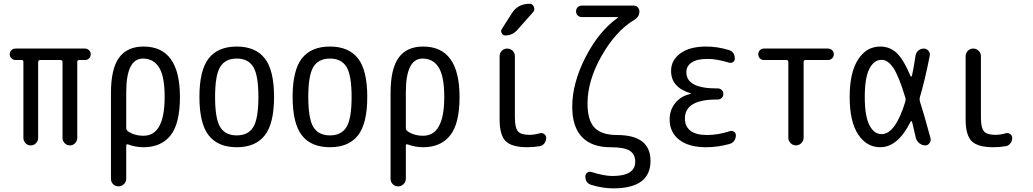

<svg xmlns="http://www.w3.org/2000/svg" viewBox="-20 -780 5540 1030"><path d="M63.5 -458Q50.8 -458 41.5 -466.8Q32.2 -475.6 32.2 -488.8Q32.2 -502 41 -510.7Q49.8 -519.5 63.5 -519.5H435.5Q448.2 -519.5 457.5 -510.7Q466.8 -502 466.8 -488.8Q466.8 -475.6 458 -466.8Q449.2 -458 435.5 -458H404.3Q395.5 -458 394.5 -449.2V-40Q394.5 -24.4 383.3 -12.2Q372.1 0 355 0Q337.9 0 326.7 -12.2Q315.4 -24.4 315.4 -40V-447.3Q315.4 -458 303.7 -458H196.3Q185.5 -458 184.6 -447.3V-40Q184.6 -24.4 173.3 -12.2Q162.1 0 145 0Q127.9 0 116.7 -12.2Q105.5 -24.4 105.5 -40V-449.2Q105.5 -458 95.7 -458Z M657.2 -285.2V-93.8Q657.2 -82 666 -76.2Q700.2 -51.8 750 -51.8Q863.3 -51.8 863.3 -259.8Q863.3 -370.1 833.5 -418Q803.7 -465.8 747.1 -465.8Q657.2 -465.8 657.2 -285.2ZM575.2 178.7V-280.3Q575.2 -411.1 618.7 -470.7Q662.1 -530.3 750 -530.3Q945.3 -530.3 945.3 -259.8Q945.3 -117.2 895 -53.7Q844.7 9.8 750 9.8Q708 9.8 668 -4.9Q657.2 -8.8 657.2 1V178.7Q657.2 195.3 645 207.5Q632.8 219.7 615.7 219.7Q598.6 219.7 586.9 208Q575.2 196.3 575.2 178.7Z M1338.9 -420.9Q1311.5 -465.8 1250 -465.8Q1188.5 -465.8 1161.1 -420.9Q1133.8 -376 1133.8 -259.8Q1133.8 -143.6 1161.1 -98.6Q1188.5 -53.7 1250 -53.7Q1311.5 -53.7 1338.9 -98.6Q1366.2 -143.6 1366.2 -259.8Q1366.2 -376 1338.9 -420.9ZM1400.4 -53.7Q1350.6 9.8 1250 9.8Q1149.4 9.8 1099.6 -53.7Q1049.8 -117.2 1049.8 -260.3Q1049.8 -403.3 1099.6 -466.8Q1149.4 -530.3 1250 -530.3Q1350.6 -530.3 1400.4 -466.8Q1450.2 -403.3 1450.2 -260.3Q1450.2 -117.2 1400.4 -53.7Z M1838.9 -420.9Q1811.5 -465.8 1750 -465.8Q1688.5 -465.8 1661.1 -420.9Q1633.8 -376 1633.8 -259.8Q1633.8 -143.6 1661.1 -98.6Q1688.5 -53.7 1750 -53.7Q1811.5 -53.7 1838.9 -98.6Q1866.2 -143.6 1866.2 -259.8Q1866.2 -376 1838.9 -420.9ZM1900.4 -53.7Q1850.6 9.8 1750 9.8Q1649.4 9.8 1599.6 -53.7Q1549.8 -117.2 1549.8 -260.3Q1549.8 -403.3 1599.6 -466.8Q1649.4 -530.3 1750 -530.3Q1850.6 -530.3 1900.4 -466.8Q1950.2 -403.3 1950.2 -260.3Q1950.2 -117.2 1900.4 -53.7Z M2157.2 -285.2V-93.8Q2157.2 -82 2166 -76.2Q2200.2 -51.8 2250 -51.8Q2363.3 -51.8 2363.3 -259.8Q2363.3 -370.1 2333.5 -418Q2303.7 -465.8 2247.1 -465.8Q2157.2 -465.8 2157.2 -285.2ZM2075.2 178.7V-280.3Q2075.2 -411.1 2118.7 -470.7Q2162.1 -530.3 2250 -530.3Q2445.3 -530.3 2445.3 -259.8Q2445.3 -117.2 2395 -53.7Q2344.7 9.8 2250 9.8Q2208 9.8 2168 -4.9Q2157.2 -8.8 2157.2 1V178.7Q2157.2 195.3 2145 207.5Q2132.8 219.7 2115.7 219.7Q2098.6 219.7 2086.9 208Q2075.2 196.3 2075.2 178.7Z M2809.6 9.8Q2725.6 9.8 2692.9 -22.5Q2660.2 -54.7 2660.2 -139.6V-478.5Q2660.2 -495.1 2671.9 -507.3Q2683.6 -519.5 2700.7 -519.5Q2717.8 -519.5 2730 -507.8Q2742.2 -496.1 2742.2 -478.5V-150.4Q2742.2 -94.7 2758.3 -75.7Q2774.4 -56.6 2820.3 -56.6Q2845.7 -56.6 2877 -65.4Q2889.6 -68.4 2899.9 -60.5Q2910.2 -52.7 2910.2 -40Q2910.2 -24.4 2900.9 -11.7Q2891.6 1 2877 3.9Q2843.8 9.8 2809.6 9.8ZM2690.4 -589.8Q2677.7 -589.8 2671.4 -602.1Q2665 -614.3 2671.9 -624L2726.6 -710Q2758.8 -759.8 2820.3 -759.8Q2836.9 -759.8 2843.8 -743.7Q2850.6 -727.5 2839.8 -714.8L2755.9 -620.1Q2729.5 -589.8 2690.4 -589.8Z M3254.9 9.8Q3154.3 9.8 3102.1 -44.9Q3049.8 -99.6 3049.8 -207Q3049.8 -334 3121.1 -473.1Q3192.4 -612.3 3293.9 -684.6Q3294.9 -685.5 3294.9 -687Q3294.9 -688.5 3293.9 -688.5H3100.6Q3087.9 -688.5 3079.1 -697.3Q3070.3 -706.1 3070.3 -719.2Q3070.3 -732.4 3079.1 -741.2Q3087.9 -750 3100.6 -750H3378.9Q3391.6 -750 3400.9 -741.2Q3410.2 -732.4 3410.2 -718.8Q3410.2 -689.5 3381.8 -672.9Q3283.2 -613.3 3207.5 -480.5Q3131.8 -347.7 3131.8 -224.6Q3131.8 -134.8 3169.4 -95.2Q3207 -55.7 3290 -55.7Q3469.7 -55.7 3469.7 83Q3469.7 230.5 3269.5 230.5Q3213.9 230.5 3152.3 211.9Q3120.1 202.1 3120.1 166Q3120.1 154.3 3129.9 146.5Q3139.6 138.7 3152.3 142.6Q3220.7 164.1 3264.6 164.1Q3387.7 164.1 3387.7 87.9Q3387.7 46.9 3357.9 28.3Q3328.1 9.8 3254.9 9.8Z M3685.5 -276.4Q3686.5 -276.4 3686.5 -278.3Q3686.5 -279.3 3685.5 -279.3Q3579.1 -311.5 3580.1 -400.4Q3580.1 -457 3629.9 -493.7Q3679.7 -530.3 3767.6 -530.3Q3829.1 -530.3 3889.6 -511.7Q3921.9 -502 3921.9 -465.8Q3921.9 -453.1 3912.1 -446.8Q3902.3 -440.4 3889.6 -444.3Q3826.2 -463.9 3775.4 -463.9Q3718.8 -463.9 3690.4 -444.8Q3662.1 -425.8 3662.1 -392.6Q3662.1 -305.7 3824.2 -305.7H3830.1Q3842.8 -305.7 3851.6 -297.4Q3860.4 -289.1 3860.4 -275.9Q3860.4 -262.7 3851.6 -254.4Q3842.8 -246.1 3830.1 -246.1H3824.2Q3654.3 -246.1 3654.3 -144.5Q3654.3 -101.6 3684.1 -78.6Q3713.9 -55.7 3772.5 -55.7Q3832 -55.7 3894.5 -76.2Q3906.2 -80.1 3917 -73.7Q3927.7 -67.4 3927.7 -53.7Q3927.7 -38.1 3918.5 -24.9Q3909.2 -11.7 3893.6 -7.8Q3832 9.8 3767.6 9.8Q3674.8 9.8 3623.5 -30.3Q3572.3 -70.3 3572.3 -139.6Q3572.3 -190.4 3603 -228Q3633.8 -265.6 3685.5 -276.4Z M4078.1 -458Q4065.4 -458 4056.6 -466.8Q4047.9 -475.6 4047.9 -488.8Q4047.9 -502 4056.6 -510.7Q4065.4 -519.5 4078.1 -519.5H4421.9Q4434.6 -519.5 4443.8 -510.7Q4453.1 -502 4453.1 -488.8Q4453.1 -475.6 4443.8 -466.8Q4434.6 -458 4421.9 -458H4301.8Q4291 -458 4291 -447.3V-41Q4291 -24.4 4278.8 -12.2Q4266.6 0 4250 0Q4233.4 0 4221.2 -12.2Q4209 -24.4 4209 -41V-447.3Q4209 -458 4198.2 -458Z M4710 -459Q4668 -459 4643.6 -410.6Q4619.1 -362.3 4619.1 -260.3Q4619.1 -158.2 4643.6 -109.4Q4668 -60.5 4710 -60.5Q4783.2 -60.5 4836.9 -235.4Q4839.8 -246.1 4836.9 -255.9Q4801.8 -372.1 4772.5 -415.5Q4743.2 -459 4710 -459ZM4702.1 9.8Q4628.9 9.8 4583.5 -59.1Q4538.1 -127.9 4538.1 -259.8Q4538.1 -390.6 4583 -460.4Q4627.9 -530.3 4702.1 -530.3Q4752 -530.3 4788.6 -497.6Q4825.2 -464.8 4865.2 -371.1Q4866.2 -369.1 4868.7 -369.6Q4871.1 -370.1 4872.1 -372.1Q4883.8 -427.7 4891.6 -482.4Q4894.5 -499 4907.2 -509.3Q4919.9 -519.5 4935.5 -519.5Q4950.2 -519.5 4960.4 -507.8Q4970.7 -496.1 4967.8 -481.4Q4942.4 -351.6 4914.1 -255.9Q4912.1 -247.1 4915 -235.4Q4936.5 -169.9 4971.7 -39.1Q4975.6 -25.4 4966.8 -12.7Q4958 0 4943.4 0Q4926.8 0 4912.6 -11.2Q4898.4 -22.5 4893.6 -38.1Q4883.8 -83 4873 -126Q4872.1 -128.9 4869.6 -129.9Q4867.2 -130.9 4865.2 -127.9Q4796.9 9.8 4702.1 9.8Z M5309.6 9.8Q5225.6 9.8 5192.9 -22.5Q5160.2 -54.7 5160.2 -139.6V-478.5Q5160.2 -495.1 5171.9 -507.3Q5183.6 -519.5 5200.7 -519.5Q5217.8 -519.5 5230 -507.8Q5242.2 -496.1 5242.2 -478.5V-150.4Q5242.2 -94.7 5258.3 -75.7Q5274.4 -56.6 5320.3 -56.6Q5345.7 -56.6 5377 -65.4Q5389.6 -68.4 5399.9 -60.5Q5410.2 -52.7 5410.2 -40Q5410.2 -24.4 5400.9 -11.7Q5391.6 1 5377 3.9Q5343.8 9.8 5309.6 9.8Z"/></svg>

Font: Rounded-X Mgen+ 1mn regular
Style: Regular
Weight: 400
Designer: [Source Han Sans]
Ryoko NISHIZUKA  (kana & ideographs); Paul D. Hunt (Latin, Greek & Cyrillic); Wenlong ZHANG  (bopomofo
Version: Version 1.059.20150602